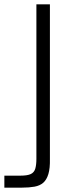

<svg xmlns="http://www.w3.org/2000/svg" viewBox="-25 -861 315 881"><path d="M-5 0V-55H68Q101 -55 116.5 -62.5Q132 -70 137 -87.5Q142 -105 142 -132V-841H204V-132Q205 -89 197 -62.5Q189 -36 173.5 -22.5Q158 -9 133.5 -4.5Q109 0 76 0Z"/></svg>

Font: Matangi Light
Style: Regular
Weight: 400
Version: Version 3.002